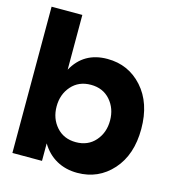

<svg xmlns="http://www.w3.org/2000/svg" viewBox="-112 -844 865 951"><g transform="rotate(15 320.5 -369.0)"><path d="M224.6 -384.3Q187 -341.8 187 -279.8Q187 -217.8 224.6 -175.3Q262.2 -132.8 324.2 -132.8Q386.2 -132.8 423.6 -175.3Q460.9 -217.8 460.9 -279.8Q460.9 -341.8 423.6 -384.3Q386.2 -426.8 324.2 -426.8Q262.2 -426.8 224.6 -384.3ZM35.2 0V-750H192.9V-469.2Q249 -571.8 370.1 -571.8Q478.5 -571.8 549.8 -492.2Q621.1 -412.6 621.1 -279.8Q621.1 -147 549.8 -67.4Q478.5 12.2 370.1 12.2Q310.5 12.2 263.7 -13.9Q216.8 -40 187 -89.8V0Z"/></g></svg>

Font: TASA Explorer
Style: Regular
Weight: 900
Designer: Weizhong Zhang
Foundry: Local Remote
Version: Version 1.000;Glyphs 3.1.2 (3151)